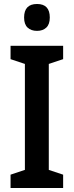

<svg xmlns="http://www.w3.org/2000/svg" viewBox="-20 -944 370 964"><path d="M297 0H33V-67L105 -91V-623L33 -647V-714H297V-647L225 -623V-91L297 -67ZM166 -924Q230 -924 230 -856Q230 -822 212.5 -805.5Q195 -789 166 -789Q136 -789 118.5 -805.5Q101 -822 101 -856Q101 -924 166 -924Z"/></svg>

Font: Noto Sans Lao Looped Condensed SemiBold
Style: Regular
Weight: 600
Width: 3
Designer: Mark Frömberg, Ben Mitchell
Foundry: The Fontpad Ltd
Version: Version 1.002; ttfautohint (v1.8.4.7-5d5b)